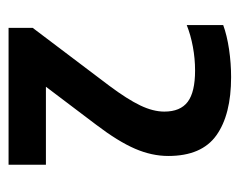

<svg xmlns="http://www.w3.org/2000/svg" viewBox="-74 -780 546 437"><g transform="rotate(90 198.5 -561.0)"><path d="M43 -308V-363L174.5 -537Q205.5 -578.5 219.5 -607.8Q233.5 -637 233.5 -662.5Q233.5 -699 211.2 -715.8Q189 -732.5 140 -732.5Q113 -732.5 86 -727.5Q59 -722.5 36.5 -713.5V-796.5Q59.5 -805 91.5 -809.8Q123.5 -814.5 155 -814.5Q240.5 -814.5 287.5 -781Q334.5 -747.5 334.5 -671.5Q334.5 -634 318 -595.8Q301.5 -557.5 263.5 -507.5L158 -368L154 -393H354.5V-308Z"/></g></svg>

Font: Encode Sans SC SemiCondensed SemiBold
Style: Regular
Weight: 600
Width: 4
Designer: Multiple Designers
Foundry: Impallari Type
Version: Version 3.002